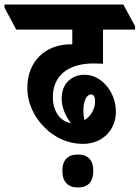

<svg xmlns="http://www.w3.org/2000/svg" viewBox="-88 -647 618 850"><path d="M279 -10C365 -10 425 -71 425 -152C425 -194 411 -232 388 -262C363 -293 330 -316 286 -316C227 -316 185 -275 185 -212C185 -175 199 -137 226 -102C179 -109 146 -154 146 -217C146 -311 212 -366 326 -366C341 -366 356 -365 368 -365V-516H510V-531L458 -627H-68V-613L-16 -516H232V-451C230 -451 229 -451 227 -451C111 -451 33 -374 33 -258C33 -190 64 -126 112 -80C156 -37 214 -10 279 -10ZM281 -155C281 -200 295 -229 315 -229C327 -229 333 -218 333 -199C333 -164 314 -132 286 -115C283 -128 281 -142 281 -155ZM257 183C302 183 325 158 325 109C325 62 302 37 257 37C212 37 188 62 188 109C188 157 212 183 257 183Z"/></svg>

Font: Noto Serif Devanagari ExtraCondensed Black
Style: Regular
Weight: 900
Width: 2
Designer: Universal Thirst, Indian Type Foundry and the Monotype Design Team
Foundry: Monotype Imaging Inc.
Version: Version 2.004